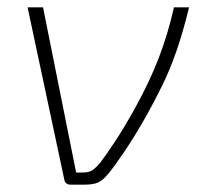

<svg xmlns="http://www.w3.org/2000/svg" viewBox="-20 -502 550 522"><path d="M494 -482Q478 -416 460 -364Q442 -312 421.5 -270.5Q401 -229 379 -189Q346 -131 319 -91Q292 -51 274 -29Q265 -18 256 -11.5Q247 -5 236.5 -2.5Q226 0 212 0H171Q165 0 160.5 -3.5Q156 -7 155 -13L55 -482H97L187 -33H205Q221 -33 230 -38.5Q239 -44 252 -59Q266 -77 291.5 -115.5Q317 -154 346 -206Q387 -280 412 -345.5Q437 -411 453 -482Z"/></svg>

Font: Exo 2 ExtraLight
Style: Italic
Weight: 250
Italic angle: -8°
Designer: Natanael Gama
Foundry: Natanael Gama
Version: Version 2.010